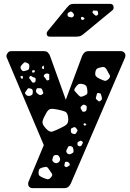

<svg xmlns="http://www.w3.org/2000/svg" viewBox="-20 -785 676 995"><path d="M148 190Q139 190 132.5 184Q126 178 126 169Q126 167 126 164.5Q126 162 127 159L207 -33L14 -489Q13 -492 13 -496Q15 -506 21.5 -513Q28 -520 38 -520H207Q222 -520 229 -512Q236 -504 239 -496L321 -268L406 -496Q410 -505 417.5 -512.5Q425 -520 440 -520H607Q616 -520 623 -513.5Q630 -507 630 -499Q630 -493 629 -489L347 166Q343 175 335 182.5Q327 190 312 190ZM118 -460Q109 -464 104.5 -460.5Q100 -457 94 -450Q88 -443 86.5 -438Q85 -433 90 -425Q95 -417 100 -416.5Q105 -416 114 -419Q123 -421 127 -424Q131 -427 132 -437Q133 -447 130 -452Q127 -457 118 -460ZM205 -446 198 -439 197 -430 208 -427V-437ZM536 -419Q530 -430 524.5 -434.5Q519 -439 507 -437Q491 -434 484 -430Q477 -426 474 -411Q472 -396 477.5 -389.5Q483 -383 498 -376Q513 -369 522 -366.5Q531 -364 543 -376Q554 -388 548.5 -396Q543 -404 536 -419ZM162 -418 154 -422 145 -418 149 -408 158 -410ZM230 -403Q217 -407 209 -397Q205 -391 208 -388Q211 -385 215 -380Q219 -374 221 -370.5Q223 -367 230 -369Q236 -371 235.5 -375Q235 -379 235 -386Q235 -393 235.5 -397Q236 -401 230 -403ZM97 -392 86 -390 88 -381 95 -375 99 -383ZM155 -384Q147 -387 142.5 -390.5Q138 -394 133 -387Q129 -381 133 -377.5Q137 -374 141 -367Q145 -361 147.5 -358Q150 -355 156 -357Q163 -359 164 -363Q165 -367 165 -374Q165 -379 162.5 -381Q160 -383 155 -384ZM410 -349Q393 -353 385.5 -348Q378 -343 369 -329Q362 -318 368 -312Q374 -306 383 -296Q390 -288 395 -285Q400 -282 410 -286Q422 -291 428 -295Q434 -299 433 -312Q432 -328 428.5 -336.5Q425 -345 410 -349ZM199 -319Q197 -328 186 -328Q179 -328 175 -328Q171 -328 168 -321Q163 -309 174 -300Q182 -294 186.5 -292.5Q191 -291 199 -296Q206 -301 204 -306Q202 -311 199 -319ZM135 -327Q128 -329 125 -326.5Q122 -324 118 -317Q113 -311 110.5 -306.5Q108 -302 113 -296Q123 -284 137 -289Q146 -292 148 -296.5Q150 -301 150 -310Q150 -318 147 -321.5Q144 -325 135 -327ZM491 -303Q482 -303 481.5 -297Q481 -291 478 -283Q474 -274 482 -268Q487 -263 490.5 -260.5Q494 -258 500 -262Q507 -267 508 -271Q509 -275 507 -283Q505 -292 503 -297Q501 -302 491 -303ZM422 -240Q415 -244 411 -242Q407 -240 402 -235Q397 -230 397.5 -226Q398 -222 402 -216Q405 -210 407.5 -207.5Q410 -205 417 -206Q424 -208 426 -211Q428 -214 429 -221Q430 -229 429.5 -233Q429 -237 422 -240ZM280 -217Q257 -222 243.5 -220.5Q230 -219 219 -198Q204 -172 200.5 -156.5Q197 -141 218 -119Q237 -98 252.5 -103.5Q268 -109 293 -121Q317 -132 326.5 -141.5Q336 -151 333 -177Q330 -201 317.5 -206.5Q305 -212 280 -217ZM421 -146 414 -145 413 -138 420 -133 428 -140ZM376 -119Q372 -124 369 -125.5Q366 -127 361 -125Q354 -122 350.5 -120Q347 -118 347 -110Q347 -101 349.5 -97Q352 -93 361 -91Q369 -89 372 -92Q375 -95 379 -102Q383 -108 381.5 -111Q380 -114 376 -119ZM406 -52Q401 -57 397 -55.5Q393 -54 387 -51Q380 -47 381 -37Q383 -29 391 -27Q400 -26 404 -34Q407 -40 409 -43.5Q411 -47 406 -52ZM345 -28Q335 -29 333 -23.5Q331 -18 326 -10Q320 0 328 9Q336 17 347 13Q354 9 358 6.5Q362 4 361 -5Q360 -15 357.5 -20.5Q355 -26 345 -28ZM290 33Q286 24 282.5 21Q279 18 270 18Q261 19 258 22.5Q255 26 253 35Q250 43 251.5 47.5Q253 52 260 57Q272 65 284 56Q295 46 290 33ZM341 65Q337 53 324 53Q317 53 316.5 57.5Q316 62 314 68Q312 75 318 79Q324 83 330 79Q335 75 339 73Q343 71 341 65ZM236 96Q230 86 225 82Q220 78 209 81Q195 84 188 88Q181 92 180 106Q179 121 185 126Q191 131 205 137Q219 143 227 144Q235 145 245 133Q254 122 249 115Q244 108 236 96ZM238 -595Q222 -595 222 -611Q222 -619 227 -624L327 -746Q338 -759 345.5 -762Q353 -765 364 -765H550Q569 -765 569 -745Q569 -738 564 -733L417 -612Q409 -605 400 -600Q391 -595 375 -595ZM487 -724Q486 -729 483 -729.5Q480 -730 474 -730Q469 -730 465.5 -730.5Q462 -731 460 -725Q458 -720 460.5 -717.5Q463 -715 467 -711Q472 -707 475 -704.5Q478 -702 484 -706Q489 -710 489 -713.5Q489 -717 487 -724ZM358 -718Q354 -723 351 -724.5Q348 -726 343 -724Q336 -721 333 -718.5Q330 -716 330 -709Q330 -702 333.5 -699.5Q337 -697 344 -696Q356 -692 361 -701Q365 -707 363.5 -710Q362 -713 358 -718ZM419 -689 409 -698 399 -695 401 -684 410 -681Z"/></svg>

Font: Rubik Moonrocks
Style: Regular
Weight: 400
Designer: Hubert and Fischer, NaN
Foundry: Hubert and Fischer, NaN
Version: Version 2.200